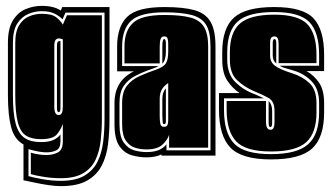

<svg xmlns="http://www.w3.org/2000/svg" viewBox="-20 -530 1129 654"><path d="M187 104Q169 104 145 100.5Q121 97 98 92Q75 87 60 84V-38Q29 -55 18 -96.5Q7 -138 7 -206V-384Q7 -433 24 -460.5Q41 -488 67.5 -499Q94 -510 122 -510Q164 -510 187 -494L192 -506H353V-124Q353 -80 348 -39Q343 2 326.5 34Q310 66 277 85Q244 104 187 104ZM187 86Q238 86 268 68Q298 50 312.5 20Q327 -10 331.5 -47.5Q336 -85 336 -124V-487H203L193 -464Q183 -475 166 -483.5Q149 -492 122 -492Q99 -492 76.5 -482.5Q54 -473 39 -450Q24 -427 24 -384V-206Q24 -143 33.5 -108.5Q43 -74 64 -60Q85 -46 119 -46Q147 -46 162.5 -53.5Q178 -61 186 -72V-49Q186 -25 172 -18Q158 -11 138 -11Q115 -11 77 -22V70Q94 75 125.5 80.5Q157 86 187 86ZM187 77Q158 77 129.5 72.5Q101 68 85 63V-10Q112 -2 138 -2Q161 -2 177.5 -11Q194 -20 194 -49V-108Q187 -88 173.5 -72Q160 -56 119 -56Q87 -56 68 -68.5Q49 -81 40.5 -114Q32 -147 32 -206V-384Q32 -423 45.5 -444.5Q59 -466 79.5 -474.5Q100 -483 122 -483Q156 -483 171 -471.5Q186 -460 194 -446L208 -478H327V-124Q327 -87 323 -51Q319 -15 305.5 14Q292 43 263.5 60Q235 77 187 77ZM180 -138Q194 -138 194 -166V-396Q188 -399 180 -399Q165 -399 165 -375V-166Q165 -138 180 -138ZM180 -148Q174 -148 174 -162V-372Q174 -383 176 -386.5Q178 -390 182 -390H186V-162Q186 -148 180 -148Z M479 6Q455 6 429.5 -1Q404 -8 387 -32Q370 -56 370 -107V-179Q370 -255 436 -287H379V-372Q379 -439 413 -472.5Q447 -506 540 -506Q604 -506 642 -495.5Q680 -485 697 -456Q714 -427 714 -372V0H530V-4Q509 6 479 6ZM479 -12Q505 -12 521 -19Q537 -26 547 -38V-18H697V-372Q697 -421 682 -445.5Q667 -470 632.5 -479Q598 -488 540 -488Q458 -488 427 -459.5Q396 -431 396 -372V-305H520Q514 -301 503.5 -297.5Q493 -294 480 -289Q461 -282 439 -270.5Q417 -259 402 -238Q387 -217 387 -179V-107Q387 -65 401.5 -44.5Q416 -24 437 -18Q458 -12 479 -12ZM479 -21Q460 -21 441 -26.5Q422 -32 409 -50.5Q396 -69 396 -107V-179Q396 -217 412.5 -238Q429 -259 456 -271Q483 -283 512 -293Q538 -302 545.5 -315Q553 -328 553 -354V-382Q553 -393 550.5 -399.5Q548 -406 539 -406Q530 -406 527 -397Q524 -388 524 -371V-314H404V-372Q404 -425 433 -452Q462 -479 540 -479Q595 -479 627.5 -470.5Q660 -462 674.5 -439Q689 -416 689 -372V-27H556V-71Q551 -54 533.5 -37.5Q516 -21 479 -21ZM533 -313V-371Q533 -397 539 -397Q545 -397 545 -382V-354Q545 -325 533 -313ZM539 -98Q551 -98 552 -110Q553 -116 553 -123.5Q553 -131 553 -141V-247Q540 -239 532 -226.5Q524 -214 524 -193V-135Q524 -120 526 -109Q528 -98 539 -98ZM539 -107Q534 -107 534 -116L533 -135V-193Q533 -216 545 -229V-117Q545 -107 539 -107Z M903 13Q803 13 764.5 -27.5Q726 -68 726 -156V-213H796Q772 -229 754.5 -255Q737 -281 737 -327V-352Q737 -434 777 -470Q817 -506 914 -506Q1012 -506 1048 -467.5Q1084 -429 1084 -343V-288H1024Q1050 -273 1067 -248Q1084 -223 1084 -179V-147Q1084 -62 1043.5 -24.5Q1003 13 903 13ZM903 -5Q992 -5 1029.5 -38.5Q1067 -72 1067 -147V-179Q1067 -226 1042 -252.5Q1017 -279 979 -290L962 -295Q954 -297 946.5 -299.5Q939 -302 933 -306H1067V-343Q1067 -420 1034 -454.5Q1001 -489 914 -489Q826 -489 790 -457Q754 -425 754 -352V-327Q754 -277 782.5 -249.5Q811 -222 848 -209Q853 -207 864 -202Q875 -197 879 -195H743V-156Q743 -77 777.5 -41Q812 -5 903 -5ZM903 -14Q817 -14 784.5 -48.5Q752 -83 752 -156V-186H886V-118Q886 -101 890 -94.5Q894 -88 901 -88Q909 -88 912 -95Q915 -102 915 -112V-153Q915 -185 894.5 -196.5Q874 -208 844 -220Q812 -234 787.5 -257Q763 -280 763 -327V-352Q763 -420 797.5 -450Q832 -480 914 -480Q996 -480 1027 -447.5Q1058 -415 1058 -343V-315H929V-382Q929 -406 915 -406Q908 -406 904 -401.5Q900 -397 900 -383V-341Q900 -319 916 -306.5Q932 -294 976 -280Q1011 -269 1034.5 -246.5Q1058 -224 1058 -179V-147Q1058 -77 1023 -45.5Q988 -14 903 -14ZM921 -314Q909 -323 909 -341V-383Q909 -397 915 -397Q921 -397 921 -383ZM901 -97Q898 -97 896.5 -100.5Q895 -104 895 -114V-186Q907 -174 907 -153V-112Q907 -97 901 -97Z"/></svg>

Font: Alumni Sans Collegiate One
Style: Regular
Weight: 400
Designer: Robert E. Leuschke
Foundry: Robert E. Leuschke
Version: Version 1.100